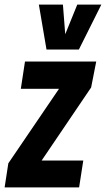

<svg xmlns="http://www.w3.org/2000/svg" viewBox="-39 -810 458 830"><path d="M-19 0 -3 -104 216 -426H51L69 -544H377L355 -432L141 -116H321L303 0ZM399 -790 302 -596H162L129 -790H233L243 -662L295 -790Z"/></svg>

Font: Georama Condensed
Style: Bold Italic
Weight: 700
Width: 3
Italic angle: -9°
Designer: Jean-Baptiste Levee
Foundry: Production Type
Version: Version 1.000